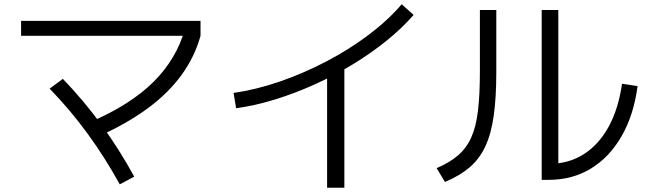

<svg xmlns="http://www.w3.org/2000/svg" viewBox="-20 -814 3040 901"><path d="M410 -244Q594 -324 701 -430.5Q808 -537 848 -678L921 -646Q894 -548 832.5 -463Q771 -378 675 -307Q579 -236 449 -177ZM542 51Q472 -76 390.5 -187.5Q309 -299 213 -398L275 -444Q374 -341 457 -227Q540 -113 610 15ZM79 -646V-716H921V-646Z M1076 -378Q1182 -393 1293.5 -431.5Q1405 -470 1512 -526Q1619 -582 1710 -650.5Q1801 -719 1865 -794L1921 -744Q1867 -682 1794 -623Q1721 -564 1635.5 -512Q1550 -460 1457 -418Q1364 -376 1270 -347Q1176 -318 1088 -306ZM1515 67V-506H1596V67Z M2522 30V-767H2600V-5L2555 -45Q2647 -45 2718 -89.5Q2789 -134 2835.5 -218Q2882 -302 2899 -421L2972 -410Q2954 -274 2897 -175Q2840 -76 2753 -23Q2666 30 2555 30ZM2029 -25Q2090 -51 2129.5 -85Q2169 -119 2191.5 -169Q2214 -219 2223 -294.5Q2232 -370 2232 -481V-767H2309V-476Q2309 -357 2297 -271.5Q2285 -186 2257.5 -127Q2230 -68 2183.5 -28.5Q2137 11 2068 40Z"/></svg>

Font: M PLUS 1
Style: Regular
Weight: 400
Designer: Coji Morishita
Foundry: UNDERFOREST DESIGN
Version: Version 1.001